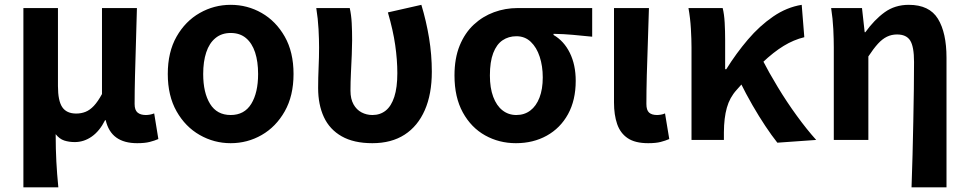

<svg xmlns="http://www.w3.org/2000/svg" viewBox="-20 -594 4111 815"><path d="M79.3 201.1V-559.8H226V-228.7Q226 -165.8 244.4 -138.9Q262.7 -112 303.6 -112Q324.8 -112 343 -119.3Q361.3 -126.5 378.4 -144.6Q395.5 -162.8 412.9 -194.8V-559.8H561.2Q559.7 -491.7 557.2 -417.3Q554.8 -342.9 553.1 -274Q551.4 -205.1 551.4 -152.6Q551.4 -126.6 564 -116.2Q576.5 -105.8 598.8 -105.8Q606.8 -105.8 615.7 -107.3Q624.5 -108.8 634.5 -112.6L652.2 -3.8Q635.8 3.3 615.3 8.5Q594.8 13.8 562.3 13.8Q506.6 13.8 473.4 -10.4Q440.2 -34.5 428.7 -83.8H426Q403.2 -38.1 369.8 -14.5Q336.3 9.1 297.4 9.1Q273.1 9.1 252.7 2.5Q232.3 -4.1 216.3 -24.5Q216.3 9.1 217.1 37.5Q217.9 65.9 219.2 91.9Q220.5 117.8 222.6 144.4Q224.8 171 227.6 201.1Z M959.2 13.8Q888.7 13.8 827.8 -21Q766.8 -55.7 729.5 -121.5Q692.2 -187.3 692.2 -279.9Q692.2 -373.1 729.5 -438.6Q766.8 -504.1 827.8 -538.8Q888.7 -573.5 959.2 -573.5Q1030.4 -573.5 1090.9 -538.8Q1151.4 -504.1 1188.7 -438.6Q1226 -373.1 1226 -279.9Q1226 -187.3 1188.7 -121.5Q1151.4 -55.7 1090.9 -21Q1030.4 13.8 959.2 13.8ZM959.2 -105.8Q1017.3 -105.8 1046.5 -153.1Q1075.6 -200.4 1075.6 -279.9Q1075.6 -332.7 1062.8 -371.7Q1049.9 -410.7 1024.2 -432.3Q998.5 -454 959.2 -454Q920.7 -454 894.5 -432.3Q868.2 -410.7 855.4 -371.7Q842.5 -332.7 842.5 -279.9Q842.5 -200.4 871.7 -153.1Q900.8 -105.8 959.2 -105.8Z M1560.5 13.8Q1481.7 13.8 1430.4 -15.4Q1379.2 -44.5 1354.8 -97.1Q1330.4 -149.8 1330.4 -220.4Q1330.4 -264.1 1332.4 -307.1Q1334.4 -350 1334.4 -392.9Q1334.4 -426.4 1332.1 -470.4Q1329.8 -514.3 1322.5 -559.8H1464.6Q1471.1 -531 1472.9 -496.6Q1474.7 -462.3 1474.7 -423Q1474.7 -398.2 1473.2 -361.9Q1471.7 -325.5 1469.7 -285.5Q1467.7 -245.4 1467.7 -209Q1467.7 -174.3 1480.6 -151.1Q1493.5 -128 1514.8 -116.9Q1536 -105.8 1561 -105.8Q1593.7 -105.8 1617.3 -124.6Q1640.8 -143.3 1653.7 -182.8Q1666.6 -222.4 1666.6 -283.6Q1666.6 -339.7 1657.6 -402.4Q1648.7 -465.1 1626.5 -541.3L1768.6 -573.5Q1789.5 -504.4 1801.3 -432.9Q1813 -361.3 1813 -289.7Q1813 -194.4 1783.2 -126.5Q1753.4 -58.5 1697.5 -22.4Q1641.5 13.8 1560.5 13.8Z M2170.1 13.8Q2098.6 13.8 2039.3 -19.3Q1980 -52.3 1944.6 -116.7Q1909.2 -181.1 1909.2 -273.4Q1909.2 -346.7 1931.2 -400.5Q1953.2 -454.2 1991 -489.4Q2028.9 -524.6 2076.9 -542.2Q2124.9 -559.8 2177 -559.8H2493.7V-438.2Q2447.7 -442.7 2410.9 -446.2Q2374 -449.6 2329.6 -450.4V-445.6Q2373.9 -420.1 2398.8 -369.5Q2423.8 -318.8 2423.8 -250.8Q2423.8 -168.7 2391.1 -109.3Q2358.4 -50 2300.8 -18.1Q2243.3 13.8 2170.1 13.8ZM2171.6 -105.8Q2205.9 -105.8 2231 -124.8Q2256.1 -143.7 2270 -179.6Q2283.9 -215.4 2283.9 -265.6Q2283.9 -313.5 2270.9 -353.1Q2258 -392.7 2233.1 -416.4Q2208.2 -440.2 2172.1 -440.2Q2138.8 -440.2 2113.3 -423Q2087.9 -405.9 2073.7 -368.9Q2059.5 -331.9 2059.5 -273.4Q2059.5 -220.9 2073.6 -183.1Q2087.7 -145.3 2113 -125.6Q2138.3 -105.8 2171.6 -105.8Z M2731.5 13.8Q2675.8 13.8 2644.4 -7.5Q2613 -28.7 2599.6 -67.7Q2586.3 -106.6 2586.3 -158.8V-559.8H2734.6Q2733 -491.7 2730.1 -417.3Q2727.1 -342.9 2725.5 -274Q2723.8 -205.1 2723.8 -152.6Q2723.8 -126.6 2735.1 -116.2Q2746.5 -105.8 2768.8 -105.8Q2776 -105.8 2785.3 -107.3Q2794.5 -108.8 2802.9 -112.6L2820.9 -3.8Q2804.5 3.3 2784.4 8.5Q2764.2 13.8 2731.5 13.8Z M2915.3 0V-392.9Q2915.3 -426.4 2912.7 -471.8Q2910.1 -517.1 2902.4 -559.8H3047.6Q3054.1 -534 3056.1 -498.1Q3058.1 -462.3 3058.1 -423V-300.2H3062.9Q3105.3 -368.2 3154.8 -426.2Q3204.3 -484.3 3261.9 -523.8Q3319.4 -563.3 3383.1 -573.5L3394.1 -436.1Q3349.1 -425.2 3306.5 -399.2Q3263.8 -373.3 3216 -327.9Q3168.2 -282.5 3106.7 -212.2Q3077.4 -180 3065.3 -136.7Q3053.2 -93.4 3052.8 -32.6V0ZM3279.7 11.7Q3255.4 -19 3228.7 -59.1Q3201.9 -99.3 3174.3 -147.1Q3146.7 -194.9 3120.4 -248.3L3215.1 -342.4Q3243.4 -287.2 3281.5 -224.3Q3319.5 -161.4 3362.2 -102.8Q3404.8 -44.1 3444.6 0Z M3849.3 201.1Q3851.9 135.1 3853.6 63Q3855.2 -9 3856.8 -79.8Q3858.4 -150.6 3859.1 -214.8Q3859.9 -278.9 3859.9 -330.9Q3859.9 -396 3843.6 -421.9Q3827.3 -447.7 3787.7 -447.7Q3764.7 -447.7 3745 -438.2Q3725.3 -428.7 3706.6 -408.2Q3687.9 -387.7 3666 -354.4V0H3519.3V-392.9Q3519.3 -426.4 3517.2 -470.4Q3515.1 -514.3 3508 -559.8H3639L3650.4 -457.2H3653.2Q3691.2 -510 3735 -541.8Q3778.8 -573.5 3837.5 -573.5Q3924.9 -573.5 3961.3 -514.3Q3997.7 -455 3997.7 -349.1V201.1Z"/></svg>

Font: Noto Sans TC Thin
Style: Regular
Weight: 100
Designer: Ryoko NISHIZUKA 西塚涼子 (kana, bopomofo & ideographs); Paul D. Hunt (Latin, Greek & Cyrillic); Sandoll Communications 산돌커뮤니
Foundry: Adobe
Version: Version 2.004-H2;hotconv 1.0.118;makeotfexe 2.5.65603